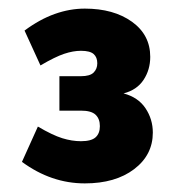

<svg xmlns="http://www.w3.org/2000/svg" viewBox="-20 -828 406 446"><path d="M177 -402Q138 -402 101.5 -414.5Q65 -427 31 -452L68 -534Q102 -514 124.5 -507Q147 -500 168 -500Q192 -500 202 -509Q212 -518 212 -535Q212 -552 202 -561.5Q192 -571 168 -571H118V-651H168Q189 -651 197.5 -659.5Q206 -668 206 -681Q206 -695 197.5 -702.5Q189 -710 168 -710Q150 -710 129 -703Q108 -696 74 -676L37 -757Q72 -783 107 -795.5Q142 -808 177 -808Q244 -808 286.5 -777.5Q329 -747 329 -696Q329 -666 313.5 -642.5Q298 -619 267 -611Q301 -602 318 -576.5Q335 -551 335 -520Q335 -468 291.5 -435Q248 -402 177 -402Z"/></svg>

Font: Gantari ExtraBold
Style: Regular
Weight: 800
Version: Version 1.000